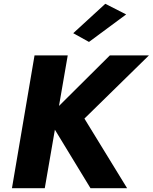

<svg xmlns="http://www.w3.org/2000/svg" viewBox="-20 -992 805 1012"><path d="M162 -700 43 0H216L337 -700ZM559 -700 230 -373 457 0H650L425 -367L765 -700ZM645 -916 535 -972 366 -817 449 -771Z"/></svg>

Font: Jost
Style: Bold Italic
Weight: 700
Italic angle: -5°
Version: Version 3.710